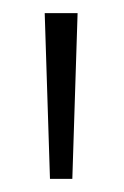

<svg xmlns="http://www.w3.org/2000/svg" viewBox="-20 -720 188 292"><path d="M56 -448H90L98 -700H48Z"/></svg>

Font: Ribes
Style: Bold
Weight: 900
Designer: Luigi Gorlero
Foundry: Collletttivo
Version: Version 2.100;Glyphs 3.1.2 (3151)